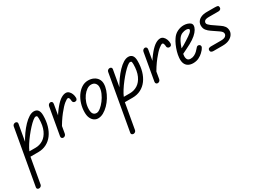

<svg xmlns="http://www.w3.org/2000/svg" viewBox="-106 -1107 2905 2149"><g transform="rotate(-30 1346.5 -32.5)"><path d="M-49 356Q-60 356 -68.5 349Q-77 342 -75 328L52 -388Q55 -402 65.5 -409Q76 -416 87 -416Q98 -416 106.5 -409Q115 -402 113 -388L-14 329Q-17 342 -27.5 349Q-38 356 -49 356ZM399 -329Q399 -258 382 -198Q365 -138 332 -93.5Q299 -49 251.5 -24.5Q204 0 144 0H26L34 -58H144Q197 -58 241.5 -86Q286 -114 313 -173Q340 -232 340 -323Q340 -337 337.5 -348.5Q335 -360 318 -360Q305 -360 279.5 -339.5Q254 -319 222.5 -285Q191 -251 159.5 -210.5Q128 -170 102.5 -130Q77 -90 64 -58H21Q40 -109 67.5 -161Q95 -213 128 -259.5Q161 -306 196 -342.5Q231 -379 265 -400Q299 -421 329 -421Q364 -421 381.5 -398Q399 -375 399 -329Z M787 -283Q774 -282 764.5 -290.5Q755 -299 755 -310Q755 -326 750 -342Q745 -358 733 -358Q720 -358 687 -332Q654 -306 603.5 -242.5Q553 -179 487 -65L507 -191Q561 -279 603 -329Q645 -379 679 -400Q713 -421 742 -421Q764 -421 780.5 -406Q797 -391 806.5 -367Q816 -343 816 -315Q816 -305 809.5 -294.5Q803 -284 787 -283ZM470 0Q459 0 451 -8Q443 -16 445 -32L507 -384Q510 -400 520.5 -408Q531 -416 542 -416Q553 -416 561 -407Q569 -398 566 -380L506 -32Q503 -16 492.5 -8Q482 0 470 0Z M917 8Q890 8 867.5 -7Q845 -22 831 -51.5Q817 -81 817 -126Q817 -180 832.5 -232Q848 -284 876.5 -325.5Q905 -367 943.5 -392Q982 -417 1028 -417Q1067 -417 1098 -402Q1129 -387 1146.5 -360Q1164 -333 1164 -298Q1164 -260 1149.5 -218Q1135 -176 1110.5 -136Q1086 -96 1054 -63.5Q1022 -31 987 -11.5Q952 8 917 8ZM932 -53Q954 -53 983 -76Q1012 -99 1039.5 -135Q1067 -171 1085 -212.5Q1103 -254 1103 -291Q1103 -319 1085.5 -339.5Q1068 -360 1033 -360Q1006 -360 978 -341Q950 -322 926.5 -289.5Q903 -257 889 -216Q875 -175 875 -131Q875 -88 890.5 -70.5Q906 -53 932 -53Z M1171 356Q1160 356 1151.5 349Q1143 342 1145 328L1272 -388Q1275 -402 1285.5 -409Q1296 -416 1307 -416Q1318 -416 1326.5 -409Q1335 -402 1333 -388L1206 329Q1203 342 1192.5 349Q1182 356 1171 356ZM1619 -329Q1619 -258 1602 -198Q1585 -138 1552 -93.5Q1519 -49 1471.5 -24.5Q1424 0 1364 0H1246L1254 -58H1364Q1417 -58 1461.5 -86Q1506 -114 1533 -173Q1560 -232 1560 -323Q1560 -337 1557.5 -348.5Q1555 -360 1538 -360Q1525 -360 1499.5 -339.5Q1474 -319 1442.5 -285Q1411 -251 1379.5 -210.5Q1348 -170 1322.5 -130Q1297 -90 1284 -58H1241Q1260 -109 1287.5 -161Q1315 -213 1348 -259.5Q1381 -306 1416 -342.5Q1451 -379 1485 -400Q1519 -421 1549 -421Q1584 -421 1601.5 -398Q1619 -375 1619 -329Z M2007 -283Q1994 -282 1984.5 -290.5Q1975 -299 1975 -310Q1975 -326 1970 -342Q1965 -358 1953 -358Q1940 -358 1907 -332Q1874 -306 1823.5 -242.5Q1773 -179 1707 -65L1727 -191Q1781 -279 1823 -329Q1865 -379 1899 -400Q1933 -421 1962 -421Q1984 -421 2000.5 -406Q2017 -391 2026.5 -367Q2036 -343 2036 -315Q2036 -305 2029.5 -294.5Q2023 -284 2007 -283ZM1690 0Q1679 0 1671 -8Q1663 -16 1665 -32L1727 -384Q1730 -400 1740.5 -408Q1751 -416 1762 -416Q1773 -416 1781 -407Q1789 -398 1786 -380L1726 -32Q1723 -16 1712.5 -8Q1702 0 1690 0Z M2146 5Q2113 5 2087 -8.5Q2061 -22 2048 -51Q2035 -80 2039 -127Q2042 -163 2053 -201.5Q2064 -240 2080 -276Q2096 -312 2114 -337Q2140 -377 2180.5 -397Q2221 -417 2263 -417Q2286 -417 2308.5 -410.5Q2331 -404 2346 -391.5Q2361 -379 2361 -359Q2361 -337 2345.5 -310Q2330 -283 2298 -255Q2266 -227 2216 -200Q2193 -188 2162.5 -172.5Q2132 -157 2106.5 -145Q2081 -133 2072 -128L2084 -188Q2097 -195 2115 -204Q2133 -213 2154.5 -225Q2176 -237 2198 -252Q2254 -287 2276.5 -307Q2299 -327 2299 -342Q2299 -350 2288 -355Q2277 -360 2261 -360Q2239 -360 2211.5 -349.5Q2184 -339 2162 -308Q2145 -283 2131 -248Q2117 -213 2108 -178Q2099 -143 2097 -116Q2096 -86 2107.5 -69.5Q2119 -53 2147 -53Q2174 -53 2196.5 -65Q2219 -77 2234.5 -92Q2250 -107 2256 -115Q2273 -138 2286.5 -140Q2300 -142 2310 -134Q2318 -128 2319.5 -115Q2321 -102 2301 -76Q2295 -68 2274.5 -48Q2254 -28 2221.5 -11.5Q2189 5 2146 5Z M2527 0H2408Q2395 0 2383.5 -6.5Q2372 -13 2372 -30Q2372 -47 2383.5 -53Q2395 -59 2409 -59H2539Q2581 -59 2598.5 -73Q2616 -87 2616 -106Q2616 -121 2606 -132.5Q2596 -144 2583 -153L2495 -213Q2469 -230 2449 -254.5Q2429 -279 2429 -316Q2429 -344 2444 -366.5Q2459 -389 2489 -402.5Q2519 -416 2562 -416H2663Q2689 -416 2702 -412Q2715 -408 2715 -386Q2715 -371 2704 -363.5Q2693 -356 2681 -356H2558Q2517 -356 2503 -344.5Q2489 -333 2489 -316Q2489 -303 2501.5 -291Q2514 -279 2528 -268L2622 -203Q2647 -187 2663.5 -164.5Q2680 -142 2680 -108Q2680 -82 2663 -57Q2646 -32 2612.5 -16Q2579 0 2527 0Z"/></g></svg>

Font: Edu QLD Beginner
Style: Regular
Weight: 400
Designer: Tina and Corey Anderson
Foundry: Google for Education
Version: Version 1.003